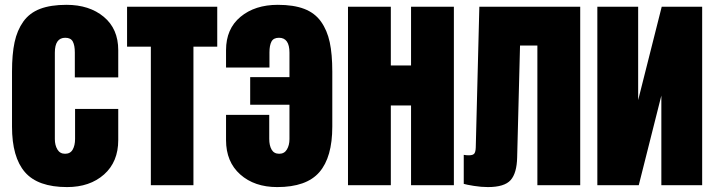

<svg xmlns="http://www.w3.org/2000/svg" viewBox="-20 -760 2937 788"><path d="M255.4 7.8Q135.3 7.8 82.3 -53.5Q29.3 -114.7 29.3 -240.2V-465.8Q29.3 -537.6 39.8 -586.7Q50.3 -635.7 75.7 -671.4Q101.1 -707 144.5 -723.6Q188 -740.2 252.9 -740.2Q346.7 -740.2 406 -690.9Q465.3 -641.6 465.3 -554.2V-442.4H287.1V-544.9Q287.1 -573.7 278.8 -589.4Q270.5 -605 248 -605Q205.1 -605 205.1 -543.9V-189Q205.1 -164.1 215.6 -146.5Q226.1 -128.9 247.1 -128.9Q268.6 -128.9 278.3 -146Q288.1 -163.1 288.1 -189.9V-313H465.3V-185.1Q465.3 -95.7 407 -43.9Q348.6 7.8 255.4 7.8Z M501.5 -568.4V-732.4H871.6V-568.4H773.9V0H599.1V-568.4Z M1117.7 7.8Q1024.4 7.8 966.1 -43.9Q907.7 -95.7 907.7 -185.1V-288.6H1085V-189.9Q1085 -163.1 1094.7 -146Q1104.5 -128.9 1126 -128.9Q1147 -128.9 1157.5 -146.5Q1168 -164.1 1168 -189V-330.1H1006.8V-443.4H1168V-543.9Q1168 -605 1125 -605Q1102.5 -605 1094.2 -589.4Q1085.9 -573.7 1085.9 -544.9V-482.9H907.7V-554.2Q907.7 -641.6 967 -690.9Q1026.4 -740.2 1120.1 -740.2Q1185.1 -740.2 1228.5 -723.6Q1272 -707 1297.4 -671.4Q1322.8 -635.7 1333.3 -586.7Q1343.8 -537.6 1343.8 -465.8V-240.2Q1343.8 -114.7 1290.8 -53.5Q1237.8 7.8 1117.7 7.8Z M1408.2 -732.4H1584V-491.2H1667V-732.4H1842.8V0H1667V-327.1H1584V0H1408.2Z M1982.4 7.8Q1955.1 7.8 1924.6 2.9Q1894 -2 1883.3 -5.4V-124.5Q1892.6 -122.6 1904.3 -122.6Q1920.9 -122.6 1926.5 -129.6Q1932.1 -136.7 1932.6 -155.3L1947.3 -732.4H2361.3V0H2185.5V-573.2H2114.3L2102.5 -114.3Q2101.1 -49.3 2075.7 -20.8Q2050.3 7.8 1982.4 7.8Z M2431.6 -732.4H2599.1V-349.1L2695.8 -732.4H2861.8V0H2694.3V-367.7L2601.6 0H2431.6Z"/></svg>

Font: Anton
Style: Regular
Weight: 400
Designer: Vernon Adams, Tural Alisoy
Foundry: Vernon Adams
Version: Version 2.300